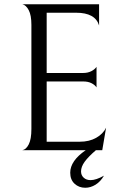

<svg xmlns="http://www.w3.org/2000/svg" viewBox="-20 -708 568 905"><path d="M128 -100V-591Q128 -636 115.5 -660Q103 -684 85 -688H447V-588Q429 -648 339 -648H200V-364H372Q394 -364 410.5 -372.5Q427 -381 435 -393V-296Q427 -308 411 -316Q395 -324 373 -324H200V-40H356Q401 -40 433.5 -58.5Q466 -77 480 -106L462 0H85Q103 -3 115.5 -27.5Q128 -52 128 -100ZM362 100Q362 118 374.5 129.5Q387 141 407 141Q433 141 470 120Q454 148 430.5 162.5Q407 177 382 177Q352 177 331.5 158Q311 139 311 106Q311 50 384 0H432Q396 31 379 54.5Q362 78 362 100Z"/></svg>

Font: BellefairVN
Style: Regular
Weight: 400
Designer: Nick Shinn, Liron Lavi Turkenic
Foundry: Shinntype
Version: Version 1.003